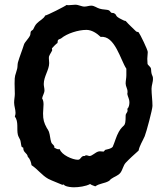

<svg xmlns="http://www.w3.org/2000/svg" viewBox="-20 -751 707 816"><path d="M630 -420C630 -426 625 -433 624 -439C622 -447 623 -455 621 -462C618 -468 607 -476 607 -480C607 -488 606 -494 606 -501C606 -511 608 -520 608 -530C608 -539 576 -605 569 -614L559 -617C544 -632 528 -646 514 -662C508 -662 503 -666 498 -668C465 -684 480 -685 466 -694C462 -697 457 -695 453 -697C449 -700 447 -705 443 -707C435 -711 415 -710 404 -714C392 -717 381 -727 368 -727C358 -727 349 -723 339 -723C326 -723 314 -731 300 -731C291 -731 282 -729 272 -729C269 -729 266 -729 263 -730C258 -725 179 -685 172 -685C166 -671 147 -663 137 -652C129 -644 126 -636 121 -626C118 -622 113 -621 111 -617C109 -612 110 -606 108 -601C102 -587 85 -572 82 -562C74 -536 63 -510 56 -485C54 -476 55 -467 53 -459C45 -427 42 -435 42 -396C42 -381 43 -367 43 -352C43 -340 40 -328 40 -315C40 -300 46 -286 46 -271C46 -266 45 -261 43 -256C60 -233 50 -203 56 -178C58 -170 63 -163 66 -156C69 -146 69 -136 72 -127L79 -123V-121C79 -102 96 -101 98 -85C108 -75 112 -62 114 -49C140 -32 158 -6 185 9C205 19 226 26 246 35C248 29 254 37 256 38C265 43 284 45 294 45C314 45 345 41 363 31C369 36 378 38 385 41C403 28 425 29 443 18C447 16 449 11 453 9C465 0 482 -4 492 -17C501 -29 504 -48 514 -59C531 -77 550 -94 569 -111C573 -132 586 -151 595 -172C602 -189 628 -286 628 -301C628 -325 624 -350 624 -374C624 -389 631 -403 630 -418ZM530 -317C530 -306 528 -295 521 -288C526 -274 514 -271 514 -260C514 -204 506 -228 485 -191C474 -172 468 -147 459 -127C451 -118 437 -117 427 -114L421 -107H417C411 -107 404 -109 398 -107C386 -104 371 -88 361 -88C356 -88 352 -91 346 -91C344 -91 342 -90 340 -88C323 -90 325 -72 311 -72C288 -72 241 -93 234 -117C222 -115 220 -120 211 -123C213 -134 201 -137 198 -146C193 -160 193 -177 188 -191C186 -197 182 -202 179 -207C167 -229 163 -242 163 -269C163 -282 165 -294 165 -307C165 -316 164 -325 159 -333C161 -345 169 -355 169 -367C169 -376 166 -385 166 -394C166 -426 189 -454 189 -483C189 -492 187 -501 188 -510C190 -518 202 -535 202 -538C202 -541 200 -543 201 -546C202 -548 222 -568 224 -568C226 -572 224 -578 227 -581C230 -585 236 -585 240 -588C265 -609 313 -624 347 -624C370 -624 391 -610 408 -594C468 -602 493 -494 517 -459V-431C517 -419 514 -408 514 -396C514 -384 522 -374 522 -362C522 -358 522 -355 521 -352C523 -340 530 -330 530 -317Z"/></svg>

Font: Margarine
Style: Regular
Weight: 400
Designer: Astigmatic (AOETI)
Foundry: Astigmatic (AOETI)
Version: Version 1.000